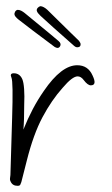

<svg xmlns="http://www.w3.org/2000/svg" viewBox="-20 -576 361 621"><path d="M36.8 25Q20.8 25 14.8 12Q11.4 6 12.5 0Q13.6 -6 13.7 -10L19.2 -194Q23 -312 17 -325Q10.7 -339 24.7 -339Q43.7 -339 52.1 -320Q56.4 -310 58 -288Q59.6 -266 58.3 -237Q58.3 -185 55.7 -157Q69.7 -192 86 -223Q102.4 -254 121.9 -282Q178.7 -365 229.7 -365Q264.7 -365 279.3 -332Q294.7 -300 273.7 -300Q263.7 -300 250.8 -317Q242 -329 231 -329Q214 -329 182.6 -292Q146.8 -252 117.5 -197Q88.2 -142 66.8 -57L49 13Q47.2 18 45.5 21.5Q43.8 25 36.8 25ZM229.3 -423Q225.3 -423 220.4 -427Q185.2 -458 153.2 -486.5Q121.1 -515 110.8 -525Q106.9 -529 103.4 -533Q100 -537 99.1 -541Q97.9 -546 101.9 -550.5Q105.9 -555 110.6 -556Q115.6 -556 121.9 -552.5Q128.2 -549 133.4 -544Q148.9 -529 169 -509Q189.1 -489 207.7 -471Q226.4 -453 235.5 -444Q239.9 -438 240.8 -434Q241.3 -423 229.3 -423ZM165.8 -421Q162.8 -421 157.1 -424Q119.6 -452 85.1 -478Q50.6 -504 39.6 -513Q28.5 -522 27.1 -528Q25.9 -533 28.8 -538Q31.6 -543 36.4 -544H38.4Q43.4 -544 49.1 -541Q54.8 -538 59.7 -534Q75.7 -521 98 -502.5Q120.2 -484 140.6 -467.5Q160.9 -451 169.7 -443Q174.6 -439 175.8 -434Q176.7 -430 173.8 -425.5Q170.8 -421 165.8 -421Z"/></svg>

Font: Oooh Baby
Style: Normal
Weight: 400
Designer: Robert E. Leuschke
Foundry: Robert E. Leuschke
Version: Version 1.011; ttfautohint (v1.8.3)